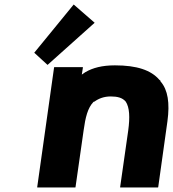

<svg xmlns="http://www.w3.org/2000/svg" viewBox="-20 -825 767 852"><path d="M191 -537 400 -724 307 -805 132 -591ZM351 -246C359 -304 369 -346 395 -373L398 -374H399C418 -388 442 -397 471 -397C500 -397 523 -392 538 -374C555 -348 557 -305 549 -246L513 6L514 7H680L682 6L723 -287C734 -368 725 -426 693 -463L692 -464V-467L687 -471C650 -514 587 -535 490 -535C433 -535 392 -524 359 -505L343 -494L348 -526L347 -527H221L220 -526L145 6L146 7H314L315 6ZM358 -500Z"/></svg>

Font: Hussar Woodtype
Style: SeBdObl
Weight: 900
Foundry: Cannot Into Space Fonts
Version: Version 1.07